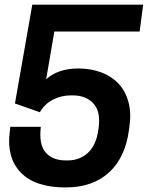

<svg xmlns="http://www.w3.org/2000/svg" viewBox="-20 -800 641 833"><path d="M24.9 -250H157.2Q147.9 -174.3 177.5 -139.2Q207 -104 266.1 -104H273.9Q325.7 -104 362.1 -137.7Q398.4 -171.4 407.2 -240.2L408.2 -248Q417 -316.9 384.8 -351.6Q352.5 -386.2 294.9 -386.2H287.1Q246.1 -386.2 210.2 -367.9Q174.3 -349.6 152.8 -313L44.9 -351.1L120.1 -779.8H601.1L585.9 -663.1H215.8L180.2 -456.1Q231.9 -502.9 319.8 -502.9Q375 -502.9 419.7 -485.8Q464.4 -468.8 494.1 -437.3Q523.9 -405.8 536.9 -358.9Q549.8 -312 542 -254.9L539.1 -232.9Q522.9 -115.7 452.4 -51.3Q381.8 13.2 264.2 13.2Q132.3 13.2 70.3 -51.3Q8.3 -115.7 22 -226.1Z"/></svg>

Font: Cooper Hewitt
Style: Semibold Italic
Weight: 710
Designer: Village Type and Design LLC
Foundry: Cooper Hewitt Smithsonian Design Museum
Version: 1.000